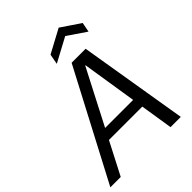

<svg xmlns="http://www.w3.org/2000/svg" viewBox="-285 -1035 1164 1164"><g transform="rotate(-45 297.0 -453.0)"><path d="M-33 0 335 -700H455L571 0H483L384 -629H381L56 0ZM117 -209 153 -277H480L492 -209ZM267 -759 279 -825 430 -906 553 -823 541 -761 422 -842Z"/></g></svg>

Font: DM Sans 36pt
Style: Italic
Weight: 400
Italic angle: -10°
Designer: Colophon Foundry, Jonny Pinhorn
Foundry: Colophon Foundry
Version: Version 4.004;gftools[0.9.30]